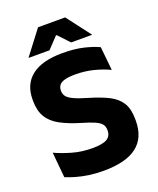

<svg xmlns="http://www.w3.org/2000/svg" viewBox="-153 -919 846 1025"><g transform="rotate(-20 270.0 -406.0)"><path d="M256.5 13.5Q212 13.5 173.2 7.8Q134.5 2 102.8 -7.2Q71 -16.5 47 -26.5L33.5 -170.5Q73 -152 127 -136.2Q181 -120.5 241.5 -120.5Q300 -120.5 324.8 -135.2Q349.5 -150 349.5 -181.5V-185Q349.5 -206 338.2 -219.2Q327 -232.5 300.8 -243.8Q274.5 -255 230 -268Q163 -288 118.2 -312.5Q73.5 -337 51.5 -373.8Q29.5 -410.5 29.5 -467V-473.5Q29.5 -560.5 88.8 -606.5Q148 -652.5 263 -652.5Q332 -652.5 382.2 -640.5Q432.5 -628.5 467.5 -612L481 -478Q442.5 -496.5 393.8 -509.2Q345 -522 289.5 -522Q250.5 -522 228.2 -515.5Q206 -509 197 -496.8Q188 -484.5 188 -467V-465Q188 -447 198.2 -433.5Q208.5 -420 235.2 -407.5Q262 -395 311.5 -380.5Q378 -361 421.8 -338.8Q465.5 -316.5 487.2 -281.2Q509 -246 509 -187.5V-179.5Q509 -83 446.5 -34.8Q384 13.5 256.5 13.5ZM189 -826.5H343L445.5 -692V-690H327.5L268 -753H264L204.5 -690H86.5V-692Z"/></g></svg>

Font: Anek Latin
Style: Bold
Weight: 700
Designer: Yesha Goshar
Foundry: Ek Type
Version: Version 1.003